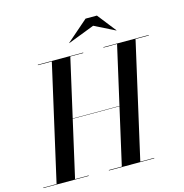

<svg xmlns="http://www.w3.org/2000/svg" viewBox="-173 -1072 1144 1194"><g transform="rotate(-15 398.5 -475.0)"><path d="M519 -895 348 -829 347 -830 485 -950H558L652 -830L651 -829ZM-41 -3H44.6L213.4 -747H124V-750H416V-747H332.4L247.1 -371H548.1L633.4 -747H546V-750H838V-747H752.4L583.6 -3H673V0H381V-3H464.6L547.6 -369H246.6L163.6 -3H251V0H-41Z"/></g></svg>

Font: Bodoni* 72 Medium
Style: Italic
Weight: 500
Italic angle: -13°
Version: Version 1.002; ttfautohint (v0.97) -l 8 -r 50 -G 200 -x 14 -